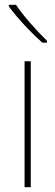

<svg xmlns="http://www.w3.org/2000/svg" viewBox="-20 -785 232 805"><path d="M47 -765H17V-758C51 -711 110 -648 158 -606H177V-614C134 -656 78 -718 47 -765ZM109 0V-528H83V0Z"/></svg>

Font: Noto Sans Lao SemiCondensed Thin
Style: Regular
Weight: 100
Width: 4
Designer: Monotype Design Team
Foundry: Monotype Imaging Inc.
Version: Version 2.003